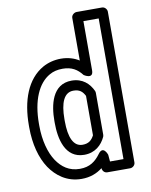

<svg xmlns="http://www.w3.org/2000/svg" viewBox="-89 -841 739 941"><g transform="rotate(-10 280.5 -370.0)"><path d="M344 -71C319 -37 290 -15 241 -15C187 -15 152 -42 126 -80C99 -120 81 -183 81 -258V-268C81 -383 117 -464 176 -497C195 -508 216 -513 242 -513C287 -513 315 -495 338 -465C338 -465 383 -434 383 -480V-725H459V-25H392L389 -59C389 -59 372 -110 344 -71ZM370 25H484C495 25 509 15 509 0V-750C509 -761 499 -775 484 -775H358C347 -775 332 -765 332 -750V-538C308 -553 278 -563 242 -563C209 -563 178 -555 151 -540C68 -493 31 -391 31 -268V-258C31 -175 50 -104 84 -53C116 -6 167 35 241 35C283 35 317 22 345 0C346 13 355 25 370 25ZM380 -378C362 -417 329 -448 275 -448C178 -448 158 -346 158 -268V-258C158 -180 178 -79 274 -79C328 -79 362 -111 380 -150C381 -153 382 -157 382 -160V-368C382 -372 381 -375 380 -378ZM332 -362V-166C320 -143 305 -129 274 -129C229 -129 208 -177 208 -258V-268C208 -350 229 -398 275 -398C306 -398 320 -385 332 -362Z"/></g></svg>

Font: Asimov
Style: NarOu
Weight: 500
Designer: Google
Version: Version 2.000980; 2014